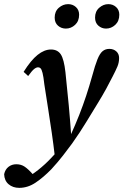

<svg xmlns="http://www.w3.org/2000/svg" viewBox="-80 -694 596 927"><path d="M-60 147Q-55 124 -39 111.5Q-23 99 -1 99Q22 99 39.5 111Q57 123 79 148L102 172L38 171Q107 132 164 72Q189 46 213 18.5Q237 -9 259 -37Q284 -92 302.5 -139Q321 -186 336 -231.5Q351 -277 365 -327Q379 -379 390.5 -407.5Q402 -436 415.5 -447Q429 -458 448 -458Q468 -458 481.5 -446Q495 -434 495 -414Q495 -392 487 -373Q479 -354 464 -325Q450 -297 432.5 -265Q415 -233 391 -194Q365 -152 336 -104Q307 -56 268 -1Q248 26 224.5 56.5Q201 87 168 123Q129 163 91.5 188Q54 213 13 213Q-18 213 -38.5 195.5Q-59 178 -60 147ZM264 -36 185 63Q178 3 170 -52.5Q162 -108 153 -165Q144 -222 134 -287Q130 -324 125.5 -341.5Q121 -359 116 -364Q111 -369 104 -369Q95 -369 84.5 -360.5Q74 -352 56 -327L34 -347Q69 -403 101.5 -429Q134 -455 166 -455Q198 -455 213.5 -431.5Q229 -408 236 -345Q245 -262 252 -185.5Q259 -109 264 -36ZM238 -556Q216 -556 200 -570Q184 -584 184 -609Q184 -639 204 -656.5Q224 -674 249 -674Q271 -674 286.5 -660Q302 -646 302 -623Q302 -592 282.5 -574Q263 -556 238 -556ZM432 -556Q411 -556 395 -570Q379 -584 379 -609Q379 -639 399 -656.5Q419 -674 443 -674Q465 -674 480.5 -660Q496 -646 496 -623Q496 -592 476.5 -574Q457 -556 432 -556Z"/></svg>

Font: Lisu Bosa Black
Style: Italic
Weight: 900
Italic angle: -19°
Designer: David Morse, Annie Olsen, Victor Gaultney, Frank Grießhammer (Latin)
Foundry: SIL International
Version: Version 2.000